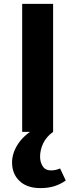

<svg xmlns="http://www.w3.org/2000/svg" viewBox="-20 -678 389 987"><path d="M94 0V-658H253V0ZM188 289Q119 289 80.5 252.5Q42 216 42 157Q42 106 76.5 56.5Q111 7 188 -33L253 0Q219 24 202.5 58Q186 92 186 128Q186 155 199.5 176.5Q213 198 242 198Q254 198 265.5 195.5Q277 193 289 188L318 250Q291 269 259.5 279Q228 289 188 289Z"/></svg>

Font: Ysabeau Infant ExtraBold
Style: Regular
Weight: 800
Designer: Christian Thalmann (Catharsis Fonts)
Version: Version 2.001;gftools[0.9.30]; featfreeze: ss01,ss02,lnum